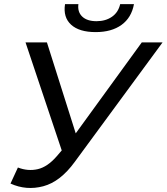

<svg xmlns="http://www.w3.org/2000/svg" viewBox="-20 -906 810 933"><path d="M67 -92Q116 -73 163.5 -84Q211 -95 256 -147L280 -175L104 -700H208L348 -258L669 -700H770L343 -119Q273 -23 190.5 -1Q108 21 31 -14ZM445 -750Q365 -750 325.5 -786Q286 -822 296 -886H361Q356 -848 379.5 -825.5Q403 -803 449 -803Q493 -803 524 -824.5Q555 -846 564 -886H631Q619 -820 570.5 -785Q522 -750 445 -750Z"/></svg>

Font: Montserrat Medium
Style: Italic
Weight: 500
Italic angle: -11.3°
Designer: Julieta Ulanovsky
Foundry: Julieta Ulanovsky
Version: Version 9.000; ttfautohint (v1.8.4.7-5d5b)